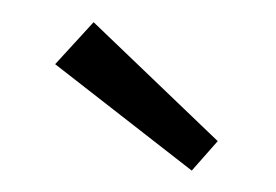

<svg xmlns="http://www.w3.org/2000/svg" viewBox="-29 -840 367 255"><g transform="rotate(5 154.5 -712.5)"><path d="M87 -805 265 -662 234 -620 41 -745Z"/></g></svg>

Font: Bitter Thin
Style: Regular
Weight: 400
Version: Version 3.021